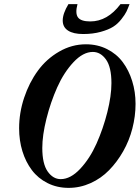

<svg xmlns="http://www.w3.org/2000/svg" viewBox="-20 -889 671 922"><path d="M379.4 -725.6Q332 -725.6 306.6 -742.2Q281.2 -758.8 281.2 -790.5Q281.2 -823.7 308.6 -869.1H352.1Q340.3 -824.7 354.5 -805.4Q368.7 -786.1 413.6 -786.1Q496.1 -786.1 558.6 -869.1H602.1Q594.2 -848.1 587.4 -833.7Q580.6 -819.3 563 -796.9Q545.4 -774.4 523.4 -760.5Q501.5 -746.6 463.9 -736.1Q426.3 -725.6 379.4 -725.6ZM309.6 13.2Q253.9 13.2 208.3 -9.8Q162.6 -32.7 133.1 -72Q103.5 -111.3 87.6 -162.8Q71.8 -214.4 71.8 -272.9Q71.8 -347.2 95.9 -419.7Q120.1 -492.2 161.6 -549.1Q203.1 -606 263.9 -641.1Q324.7 -676.3 392.6 -676.3Q448.2 -676.3 493.9 -653.3Q539.6 -630.4 569.1 -591.1Q598.6 -551.8 614.7 -500Q630.9 -448.2 630.9 -390.1Q630.9 -331.1 615.7 -272.2Q600.6 -213.4 571.5 -162.4Q542.5 -111.3 503.9 -71.8Q465.3 -32.2 414.8 -9.5Q364.3 13.2 309.6 13.2ZM271.5 -28.8Q318.8 -28.8 365.2 -78.4Q411.6 -127.9 443.6 -199.7Q475.6 -271.5 495.4 -350.3Q515.1 -429.2 515.1 -489.7Q515.1 -566.9 489 -603.3Q462.9 -639.6 425.8 -639.6Q378.9 -639.6 332.8 -590.3Q286.6 -541 254.6 -469.2Q222.7 -397.5 202.9 -318.4Q183.1 -239.3 183.1 -178.7Q183.1 -102.1 209 -65.4Q234.9 -28.8 271.5 -28.8Z"/></svg>

Font: Elstob 18pt
Style: Bold Italic
Weight: 700
Italic angle: -20°
Designer: Peter S. Baker
Version: Version 1.015